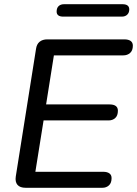

<svg xmlns="http://www.w3.org/2000/svg" viewBox="-20 -892 651 912"><path d="M102 0Q75 0 63 -14Q51 -28 55 -54L151 -659Q154 -682 168 -693.5Q182 -705 205 -705H570Q590 -705 600.5 -697.5Q611 -690 611 -675Q611 -652 598 -640.5Q585 -629 566 -629H236L199 -396H500Q520 -396 530 -388.5Q540 -381 540 -366Q540 -343 527.5 -331.5Q515 -320 496 -320H187L148 -76H470Q489 -76 499.5 -68.5Q510 -61 510 -46Q510 -23 497.5 -11.5Q485 0 466 0ZM281 -813Q249 -813 249 -837Q249 -854 258.5 -863Q268 -872 284 -872H562Q594 -872 594 -847Q594 -832 584.5 -822.5Q575 -813 558 -813Z"/></svg>

Font: Nunito ExtraLight Medium
Style: Italic
Weight: 500
Italic angle: -9°
Version: Version 3.602